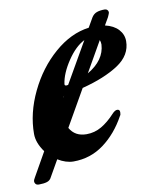

<svg xmlns="http://www.w3.org/2000/svg" viewBox="-87 -531 529 656"><g transform="rotate(-10 177.5 -203.0)"><path d="M200 -227 128 -101Q146 -69 186 -69Q214 -69 238 -83Q262 -97 285 -122Q295 -133 303 -133Q312 -133 312 -123Q312 -114 309 -111Q278 -54 231.5 -19.5Q185 15 126 15Q100 15 72 -2L40 54Q35 65 24 68.5Q13 72 -4 72Q-12 72 -15.5 68Q-19 64 -19 59Q-19 54 -14 46L33 -37Q9 -70 9 -101Q9 -173 44 -246Q79 -319 136 -368.5Q193 -418 256 -426L275 -459Q282 -470 293 -474Q304 -478 321 -478Q326 -478 329.5 -474.5Q333 -471 333 -466Q333 -464 330.5 -458Q328 -452 327 -450L312 -424Q342 -417 358 -399.5Q374 -382 374 -359Q374 -310 326 -278.5Q278 -247 200 -227ZM141 -249Q141 -245 148 -245L153 -246L234 -387Q202 -371 174 -329Q146 -287 141 -251ZM286 -378 226 -273Q286 -308 289 -362Q289 -371 286 -378ZM128 -203 133 -212Q131 -210 129 -205Q129 -203 128 -203Z"/></g></svg>

Font: EB Garamond SemiBold
Style: Italic
Weight: 600
Italic angle: -17.2°
Designer: Georg Duffner and Octavio Pardo
Foundry: Georg Duffner
Version: Version 1.000